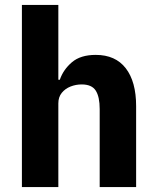

<svg xmlns="http://www.w3.org/2000/svg" viewBox="-20 -760 636 780"><path d="M69 0V-740H217V-436H223Q237 -477 272 -507Q307 -537 369 -537Q449 -537 491 -482.6Q533 -428.2 533 -329V0H385V-317Q385 -366.6 369 -391.8Q353 -417 312 -417Q288.2 -417 266.6 -408.5Q245 -400 231 -382.9Q217 -365.7 217 -340V0Z"/></svg>

Font: IBM Plex Sans Var
Style: Regular
Weight: 400
Designer: Mike Abbink, Paul van der Laan, Pieter van Rosmalen
Foundry: Bold Monday
Version: Version 3.000